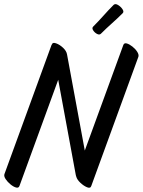

<svg xmlns="http://www.w3.org/2000/svg" viewBox="-46 -860 682 917"><path d="M274 -601 359 -141 543 -645Q547 -656 559.5 -652.5Q572 -649 586.5 -637.5Q601 -626 609.5 -612.5Q618 -599 615 -589L390 28Q386 41 370 34.5Q354 28 338 13Q322 -2 318 -17Q317 -20 316 -24L232 -479L47 28Q43 39 30.5 35.5Q18 32 4 20.5Q-10 9 -19 -4.5Q-28 -18 -25 -28L200 -645Q201 -647 202 -648Q205 -659 222 -653Q239 -647 255 -632Q271 -617 274 -601ZM399 -733Q425 -759 448.5 -785.5Q472 -812 497 -837Q505 -844 518 -836Q531 -828 539 -816Q547 -804 540 -797Q515 -772 488.5 -748.5Q462 -725 436 -699Q429 -692 417.5 -698Q406 -704 399 -715Q392 -726 399 -733Z"/></svg>

Font: Story Script
Style: Regular
Weight: 400
Designer: Lana Roulhac, Ben Buysse
Version: Version 1.000; ttfautohint (v1.8.4.7-5d5b)